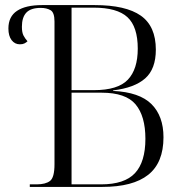

<svg xmlns="http://www.w3.org/2000/svg" viewBox="-20 -734 733 754"><path d="M97 0V-10H124Q159 -10 176.5 -23.5Q194 -37 194 -89V-650Q194 -685 178.5 -694Q163 -703 140 -703Q101 -703 83.5 -684.5Q66 -666 66 -629Q66 -606 72.5 -594Q79 -582 88 -572Q83 -567 76 -563.5Q69 -560 58 -560Q38 -560 25.5 -576.5Q13 -593 13 -622Q13 -669 47 -691.5Q81 -714 145 -714H352Q474 -714 533 -672.5Q592 -631 592 -539Q592 -463 550 -426Q508 -389 424 -379V-377Q528 -372 575 -325Q622 -278 622 -195Q622 -95 562 -47.5Q502 0 382 0ZM349 -380Q443 -380 482 -421Q521 -462 521 -543Q521 -629 480.5 -666.5Q440 -704 347 -704H261V-380ZM377 -10Q469 -10 510 -54Q551 -98 551 -189Q551 -278 512.5 -324Q474 -370 379 -370H261V-10Z"/></svg>

Font: Noto Serif Display Light
Style: Regular
Weight: 300
Designer: Monotype Design Team
Foundry: Monotype Imaging Inc.
Version: Version 2.009